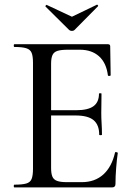

<svg xmlns="http://www.w3.org/2000/svg" viewBox="-20 -818 582 838"><path d="M469 0H43Q40 0 40 -6Q40 -12 43 -12Q77 -12 94.5 -17Q112 -22 118 -37Q124 -52 124 -81V-544Q124 -573 118 -587.5Q112 -602 94.5 -607.5Q77 -613 43 -613Q40 -613 40 -619Q40 -625 43 -625H451Q461 -625 461 -616L463 -490Q463 -487 457.5 -486.5Q452 -486 451 -489Q444 -544 412 -572.5Q380 -601 328 -601H277Q247 -601 231 -596Q215 -591 209 -577.5Q203 -564 203 -540V-85Q203 -61 208.5 -47.5Q214 -34 229 -28.5Q244 -23 271 -23H337Q394 -23 431 -56.5Q468 -90 482 -152Q482 -155 488 -154Q494 -153 494 -150Q490 -123 487 -85Q484 -47 484 -15Q484 0 469 0ZM413 -230Q413 -273 388.5 -293.5Q364 -314 310 -314H165V-337H313Q364 -337 388 -354.5Q412 -372 412 -409Q412 -411 417.5 -411Q423 -411 423 -409Q423 -378 422.5 -361Q422 -344 422 -325Q422 -302 423.5 -279Q425 -256 425 -230Q425 -228 419 -228Q413 -228 413 -230ZM282 -687 179 -789Q177 -792 180.5 -795Q184 -798 185 -796L294 -745L402 -797Q404 -799 407 -795.5Q410 -792 407 -790L305 -687Q301 -683 294 -683Q287 -683 282 -687Z"/></svg>

Font: Cormorant Medium
Style: Regular
Weight: 500
Designer: Christian Thalmann (Catharsis Fonts)
Foundry: Catharsis Fonts
Version: Version 4.000